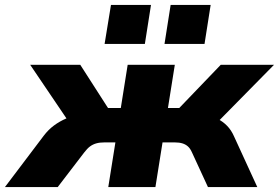

<svg xmlns="http://www.w3.org/2000/svg" viewBox="-71 -762 1136 782"><path d="M-51 0 107 -209Q126 -234 149 -251Q172 -268 199 -279.5Q226 -291 256 -294L230 -235L52 -498H256L369 -322H421L449 -498H641L613 -322H659L828 -498H1045L786 -235L764 -292Q793 -289 815 -278Q837 -267 854 -249.5Q871 -232 882 -207L977 0H776L711 -141Q704 -157 694.5 -165.5Q685 -174 672 -178Q659 -182 641 -182H591L562 0H370L399 -182H354Q335 -182 321 -178Q307 -174 295.5 -165.5Q284 -157 272 -141L164 0ZM599 -583 624 -742H787L762 -583ZM355 -583 381 -742H544L519 -583Z"/></svg>

Font: Nunito Sans 10pt SemiExpanded Black
Style: Italic
Weight: 900
Width: 6
Italic angle: -9°
Designer: Vernon Adams
Foundry: Vernon Adams
Version: Version 3.101;gftools[0.9.27]